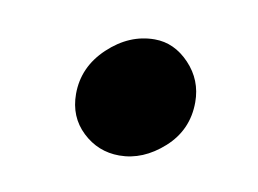

<svg xmlns="http://www.w3.org/2000/svg" viewBox="-34 -405 310 231"><g transform="rotate(10 121.0 -289.5)"><path d="M140 -362Q164 -362 182.5 -342.5Q201 -323 201 -296Q201 -262 176 -239.5Q151 -217 122 -217Q96 -217 77 -235Q58 -253 58 -281Q58 -314 83.5 -338Q109 -362 140 -362Z"/></g></svg>

Font: Josefin Sans
Style: Bold Italic
Weight: 700
Italic angle: -7°
Designer: Santiago Orozco
Foundry: Typemade
Version: Version 2.000